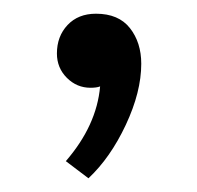

<svg xmlns="http://www.w3.org/2000/svg" viewBox="-20 -124 287 280"><path d="M76 111Q121 59 126 2Q121 4 112 4Q92 4 77.5 -10.5Q63 -25 63 -46Q63 -71 78.5 -87.5Q94 -104 120 -104Q153 -104 169.5 -83Q186 -62 186 -31Q186 10 163.5 58Q141 106 109 136Z"/></svg>

Font: Trirong
Style: Regular
Weight: 400
Designer: Katatrad Team
Foundry: CadsonDemak
Version: Version 1.001